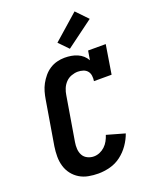

<svg xmlns="http://www.w3.org/2000/svg" viewBox="-179 -1091 957 1197"><g transform="rotate(-20 300.0 -492.5)"><path d="M262 8Q229 8 197 2Q165 -4 138.5 -20Q112 -36 93 -60.5Q74 -85 65 -115.5Q56 -146 56 -179Q56 -212 61 -245L110 -538Q114 -563 121 -588Q128 -613 140.5 -636Q153 -659 170.5 -680Q188 -701 210.5 -715.5Q233 -730 258.5 -736.5Q284 -743 309 -743Q331 -743 352.5 -739.5Q374 -736 393.5 -727.5Q413 -719 428 -705.5Q443 -692 453 -674L463 -735H580L549 -543H432Q435 -561 432.5 -579Q430 -597 419.5 -609.5Q409 -622 392 -627.5Q375 -633 357 -633Q336 -633 314 -625Q292 -617 276 -600Q260 -583 251.5 -562Q243 -541 240 -520L191 -227Q187 -204 188.5 -181.5Q190 -159 200 -140.5Q210 -122 230 -112Q250 -102 272 -102Q292 -102 311 -110Q330 -118 345.5 -132.5Q361 -147 371 -165.5Q381 -184 387 -203L507 -169Q494 -132 470 -97.5Q446 -63 413 -38Q380 -13 340.5 -2.5Q301 8 262 8ZM360 -784 300 -846 467 -993 540 -917Z"/></g></svg>

Font: Iosevka HT Extrabold Extended
Style: Italic
Weight: 800
Width: 7
Italic angle: -9°
Monospace: yes
Designer: Belleve Invis
Foundry: Belleve Invis
Version: Version 32.3.0; ttfautohint (v1.8.4)